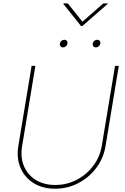

<svg xmlns="http://www.w3.org/2000/svg" viewBox="-20 -1123 752 1153"><path d="M311 10.3Q235.8 10.3 181.9 -23.4Q127.9 -57.1 103 -115.5Q78.1 -173.8 90.3 -247.6L169.9 -727.5H192.4L112.8 -245.6Q101.6 -178.2 123.8 -125.5Q146 -72.8 194.8 -42.5Q243.7 -12.2 311.5 -12.2Q380.9 -12.2 440.2 -43Q499.5 -73.7 539.8 -127Q580.1 -180.2 591.3 -247.6L670.9 -727.5H693.4L613.8 -245.6Q601.6 -171.9 557.6 -114Q513.7 -56.2 449.5 -22.9Q385.3 10.3 311 10.3ZM556.2 -838.4Q546.4 -838.4 540.8 -845.2Q535.2 -852.1 537.1 -861.3Q538.6 -871.1 546.4 -877.7Q554.2 -884.3 564 -884.3Q573.2 -884.3 578.6 -877.7Q584 -871.1 582.5 -861.3Q581.1 -852.1 573.2 -845.2Q565.4 -838.4 556.2 -838.4ZM358.9 -838.4Q349.1 -838.4 343.5 -845.2Q337.9 -852.1 339.8 -861.3Q341.3 -871.1 349.1 -877.7Q356.9 -884.3 366.7 -884.3Q376 -884.3 381.3 -877.7Q386.7 -871.1 385.3 -861.3Q383.8 -852.1 376 -845.2Q368.2 -838.4 358.9 -838.4ZM387.2 -1102.5 475.1 -992.7 600.1 -1102.5H627.4L627 -1100.1L474.1 -966.3H466.8L359.9 -1100.1L360.4 -1102.5Z"/></svg>

Font: Inter 16pt Thin
Style: Italic
Weight: 250
Italic angle: -9.3988°
Version: Version 4.001;git-66647c0bb